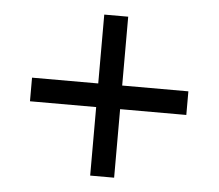

<svg xmlns="http://www.w3.org/2000/svg" viewBox="-42 -641 655 575"><g transform="rotate(5 286.0 -353.0)"><path d="M321 -388H520V-317H321V-111H249V-317H50V-388H249V-595H321Z"/></g></svg>

Font: Noto Sans Cypro Minoan
Style: Regular
Weight: 400
Designer: David Williams
Foundry: David Williams
Version: Version 1.503; ttfautohint (v1.8.4.7-5d5b)